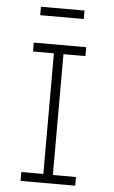

<svg xmlns="http://www.w3.org/2000/svg" viewBox="-55 -824 510 861"><g transform="rotate(5 200.0 -393.0)"><path d="M71 0V-40H170V-583H76V-623H312V-583H213V-39H317V0ZM94 -748V-786H290V-748Z"/></g></svg>

Font: Inconsolata Condensed Light
Style: Regular
Weight: 300
Width: 3
Monospace: yes
Designer: Raph Levien, Cyreal, Brenton Simpson
Foundry: Raph Levien, Cyreal, Google
Version: Version 3.001; ttfautohint (v1.8.2.53-6de2)